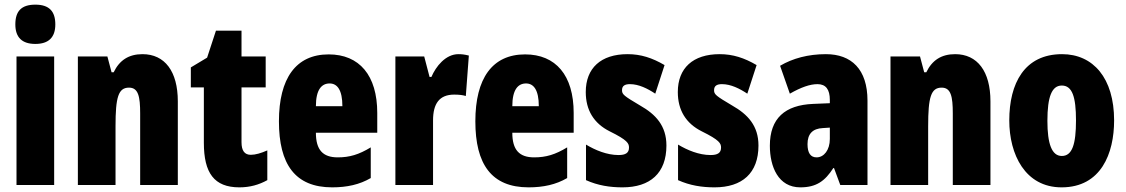

<svg xmlns="http://www.w3.org/2000/svg" viewBox="-20 -796 4846 826"><path d="M132 -776C72 -776 46 -748 46 -691C46 -635 75 -607 132 -607C189 -607 218 -635 218 -691C218 -747 192 -776 132 -776ZM213 -553H51V0H213Z M593 -563C534 -563 494 -537 469 -485H460L442 -553H315V0H477V-253C477 -378 489 -419 535 -419C575 -419 583 -381 583 -308V0H745V-360C745 -489 689 -563 593 -563Z M1059 -130C1032 -130 1019 -148 1019 -184V-420H1123V-553H1019V-664H909L871 -548L801 -506V-420H857V-182C857 -52 901 10 1010 10C1055 10 1094 -1 1130 -21V-149C1103 -137 1079 -130 1059 -130Z M1394 -562C1253 -562 1180 -459 1180 -274C1180 -90 1249 10 1409 10C1473 10 1527 -2 1575 -30V-162C1524 -131 1484 -119 1433 -119C1369 -119 1339 -151 1339 -225H1603V-310C1603 -472 1526 -562 1394 -562ZM1398 -437C1431 -437 1453 -409 1453 -339H1339C1339 -411 1364 -437 1398 -437Z M1952 -563C1897 -563 1855 -510 1836 -465H1828L1805 -553H1681V0H1843V-278C1843 -350 1870 -389 1934 -389C1955 -389 1971 -387 1984 -383L1997 -557C1977 -562 1965 -563 1952 -563Z M2239 -562C2098 -562 2025 -459 2025 -274C2025 -90 2094 10 2254 10C2318 10 2372 -2 2420 -30V-162C2369 -131 2329 -119 2278 -119C2214 -119 2184 -151 2184 -225H2448V-310C2448 -472 2371 -562 2239 -562ZM2243 -437C2276 -437 2298 -409 2298 -339H2184C2184 -411 2209 -437 2243 -437Z M2847 -170C2847 -255 2801 -304 2734 -342C2663 -384 2656 -390 2656 -408C2656 -426 2667 -434 2690 -434C2728 -434 2766 -415 2799 -393L2839 -516C2786 -547 2737 -563 2680 -563C2565 -563 2500 -503 2500 -400C2500 -322 2535 -265 2603 -231C2680 -193 2686 -179 2686 -161C2686 -138 2671 -129 2641 -129C2591 -129 2541 -150 2501 -174V-21C2552 2 2604 10 2658 10C2777 10 2847 -51 2847 -170Z M3243 -170C3243 -255 3197 -304 3130 -342C3059 -384 3052 -390 3052 -408C3052 -426 3063 -434 3086 -434C3124 -434 3162 -415 3195 -393L3235 -516C3182 -547 3133 -563 3076 -563C2961 -563 2896 -503 2896 -400C2896 -322 2931 -265 2999 -231C3076 -193 3082 -179 3082 -161C3082 -138 3067 -129 3037 -129C2987 -129 2937 -150 2897 -174V-21C2948 2 3000 10 3054 10C3173 10 3243 -51 3243 -170Z M3533 -563C3457 -563 3390 -545 3336 -513L3378 -393C3427 -421 3465 -434 3497 -434C3533 -434 3550 -411 3550 -366V-352L3478 -349C3357 -344 3292 -287 3292 -169C3292 -79 3328 10 3423 10C3492 10 3529 -17 3565 -73H3568L3595 0H3712V-363C3712 -498 3643 -563 3533 -563ZM3520 -245 3550 -247V-198C3550 -151 3525 -119 3493 -119C3467 -119 3454 -138 3454 -176C3454 -220 3476 -243 3520 -245Z M4089 -563C4030 -563 3990 -537 3965 -485H3956L3938 -553H3811V0H3973V-253C3973 -378 3985 -419 4031 -419C4071 -419 4079 -381 4079 -308V0H4241V-360C4241 -489 4185 -563 4089 -563Z M4773 -278C4773 -460 4683 -563 4549 -563C4387 -563 4322 -437 4322 -278C4322 -132 4390 10 4547 10C4717 10 4773 -136 4773 -278ZM4486 -276C4486 -380 4505 -428 4548 -428C4593 -428 4609 -379 4609 -278C4609 -176 4593 -125 4548 -125C4505 -125 4486 -177 4486 -276Z"/></svg>

Font: Noto Sans Arabic UI XCn Bk
Style: Regular
Weight: 900
Width: 2
Designer: Monotype Design Team, Nadine Chahine and Nizar Qandah
Foundry: Monotype Imaging Inc.
Version: Version 2.010